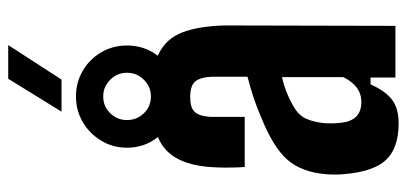

<svg xmlns="http://www.w3.org/2000/svg" viewBox="-288 -718 1014 479"><g transform="rotate(-90 219.5 -479.0)"><path d="M151 8Q89 8 59.5 -23.5Q30 -55 24 -129Q23 -138 23 -151Q23 -164 24 -174Q29 -234 60 -269.5Q91 -305 166 -335Q191 -346 215.5 -354Q240 -362 267 -369V-459Q266 -485 256 -498.5Q246 -512 216 -512Q190 -512 179.5 -501Q169 -490 167 -463Q167 -455 167 -438Q167 -421 167 -403.5Q167 -386 167 -376H42Q41 -384 40.5 -407.5Q40 -431 41 -449Q44 -533 83 -571Q122 -609 219 -609Q287 -609 324.5 -590.5Q362 -572 377.5 -532Q393 -492 395 -428L394 0H265V-62H248Q232 -26 210.5 -9Q189 8 151 8ZM204 -85Q225 -85 240.5 -97Q256 -109 266 -130V-283Q248 -279 231 -272.5Q214 -266 198 -257Q171 -243 162 -222Q153 -201 151 -174Q150 -155 152 -139Q156 -85 204 -85ZM218 -542Q183 -542 154 -559.5Q125 -577 107.5 -605.5Q90 -634 90 -670Q90 -705 107.5 -734Q125 -763 154 -780Q183 -797 218 -797Q253 -797 282 -780Q311 -763 328 -734Q345 -705 345 -670Q345 -634 328 -605.5Q311 -577 282 -559.5Q253 -542 218 -542ZM159 -670Q159 -645 176 -627.5Q193 -610 218 -610Q242 -610 259.5 -627.5Q277 -645 277 -670Q277 -694 259.5 -711.5Q242 -729 218 -729Q193 -729 176 -711.5Q159 -694 159 -670ZM180 -833 262 -966H346L260 -833Z"/></g></svg>

Font: Big Shoulders Display ExtraBold
Style: Regular
Weight: 800
Designer: Patric King
Foundry: XO Type Co
Version: Version 1.000; ttfautohint (v1.8.2)